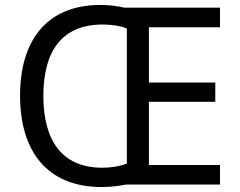

<svg xmlns="http://www.w3.org/2000/svg" viewBox="-20 -745 968 775"><path d="M386 -725C167 -725 61 -580 61 -359C61 -137 168 10 391 10C425 10 458 6 488 0H868V-79H581V-334H849V-412H581V-635H868V-714H482C453 -721 420 -725 386 -725ZM394 -646C431 -646 464 -641 492 -630V-85C465 -74 430 -68 393 -68C230 -68 155 -178 155 -358C155 -538 230 -646 394 -646Z"/></svg>

Font: Noto Sans Caucasian Albanian
Style: Regular
Weight: 400
Designer: Monotype Design Team
Foundry: Monotype Imaging Inc.
Version: Version 2.005